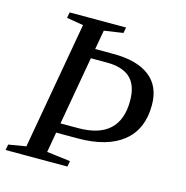

<svg xmlns="http://www.w3.org/2000/svg" viewBox="-104 -748 814 841"><g transform="rotate(15 303.0 -327.5)"><path d="M276.4 -174.8Q465.8 -174.8 465.8 -349.1Q465.8 -418.9 430.4 -451.9Q395 -484.9 323.7 -484.9H251.5L196.8 -174.8ZM343.3 -528.8Q448.7 -528.8 505.9 -485.1Q563 -441.4 563 -355.5Q563 -246.1 491.5 -188.5Q419.9 -130.9 287.1 -130.9H189L172.9 -39.1L279.8 -25.9L274.9 0H-5.4L-0.5 -25.9L78.6 -39.1L180.7 -616.2L105 -628.9L109.9 -654.8H365.7L360.8 -628.9L274.9 -616.2L259.3 -528.8Z"/></g></svg>

Font: Tinos
Style: Italic
Weight: 400
Italic angle: -16.333°
Designer: Steve Matteson
Foundry: Monotype Imaging Inc.
Version: Version 1.32